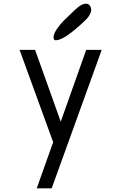

<svg xmlns="http://www.w3.org/2000/svg" viewBox="-20 -770 658 1040"><path d="M283 -552H281Q270 -552 270 -569Q271 -588 289 -614Q307 -640 325 -658Q343 -676 377 -708Q386 -716 390 -720Q421 -750 447 -750H448Q458 -750 466 -740Q474 -730 474 -718Q474 -705 466 -690.5Q458 -676 450 -668L442 -660Q329 -552 283 -552ZM179 250 268 0 86 -500H170L309 -111L447 -500H531L260 250Z"/></svg>

Font: Hermit Light
Style: Regular
Weight: 300
Designer: Pablo Caro
Version: Version 2.000;PS 002.000;hotconv 1.0.88;makeotf.lib2.5.64775